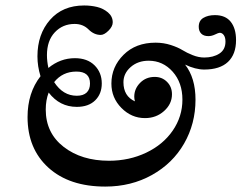

<svg xmlns="http://www.w3.org/2000/svg" viewBox="-20 -626 882 701"><path d="M364.3 55.2Q232.9 55.2 156.7 -13.9Q80.6 -83 80.6 -198.7Q80.6 -287.1 127.9 -347.7Q116.7 -383.8 116.7 -420.4Q116.7 -501 162.6 -553.5Q208.5 -606 287.1 -606Q312 -606 334.5 -600.6Q356.9 -595.2 374.3 -580.6Q391.6 -565.9 391.6 -544.4Q391.6 -529.3 376 -513.9Q360.4 -498.5 347.7 -498.5Q323.2 -498.5 303.2 -518.6Q283.2 -538.6 252.4 -538.6Q209 -538.6 180.2 -508.1Q151.4 -477.5 151.4 -424.8Q151.4 -402.3 156.7 -377.9Q200.2 -413.6 253.4 -413.6Q298.8 -413.6 325.2 -387.5Q351.6 -361.3 351.6 -321.3Q351.6 -283.2 327.4 -259.5Q303.2 -235.8 260.3 -235.8Q197.8 -235.8 157.7 -288.1Q147 -260.3 147 -226.1Q147 -140.6 212.4 -89.8Q277.8 -39.1 377.9 -39.1Q452.1 -39.1 513.9 -68.6Q575.7 -98.1 610.8 -149.4Q646 -200.7 646 -262.2Q646 -324.2 610.4 -364.3Q574.7 -404.3 522.9 -404.3Q483.4 -404.3 457 -381.1Q430.7 -357.9 430.7 -325.7Q430.7 -274.9 472.7 -255.9Q470.2 -264.6 470.2 -272.9Q470.2 -301.8 491.5 -323.5Q512.7 -345.2 544.9 -345.2Q571.8 -345.2 589.8 -327.1Q607.9 -309.1 607.9 -281.7Q607.9 -246.6 579.1 -220.7Q550.3 -194.8 509.3 -194.8Q460 -194.8 423.3 -231.9Q386.7 -269 386.7 -320.8Q386.7 -381.8 431.2 -426Q475.6 -470.2 547.9 -470.2Q577.1 -470.2 603.5 -461.7Q629.9 -453.1 646 -443.1Q662.1 -433.1 683.6 -424.6Q705.1 -416 725.6 -416Q758.8 -416 781 -430.4Q803.2 -444.8 803.2 -474.1Q803.2 -489.3 797.1 -497.8Q791 -506.3 782.2 -506.3Q777.8 -506.3 765.4 -500.2Q752.9 -494.1 740.7 -494.1Q723.6 -494.1 714.6 -503.4Q705.6 -512.7 705.6 -528.3Q705.6 -550.8 722.7 -560.8Q739.7 -570.8 764.6 -570.8Q803.2 -570.8 822.5 -546.4Q841.8 -522 841.8 -479.5Q841.8 -427.7 812.3 -399.9Q782.7 -372.1 725.6 -372.1Q693.8 -372.1 655.8 -390.1Q693.8 -341.3 693.8 -262.2Q693.8 -174.3 652.1 -101.8Q610.4 -29.3 534.7 12.9Q459 55.2 364.3 55.2ZM260.3 -276.4Q284.2 -276.4 296.4 -288.1Q308.6 -299.8 308.6 -321.3Q308.6 -364.7 258.8 -364.7Q208.5 -364.7 177.7 -326.2Q210 -276.4 260.3 -276.4Z"/></svg>

Font: Elstob 10pt
Style: Bold Italic
Weight: 700
Italic angle: -20°
Designer: Peter S. Baker
Version: Version 1.015